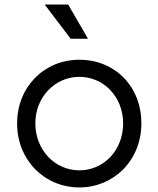

<svg xmlns="http://www.w3.org/2000/svg" viewBox="-20 -810 695 842"><path d="M366 -640 279 -790H176L290 -640ZM328 12C477 12 600 -105 600 -269C600 -431 484 -548 328 -548C173 -548 55 -428 55 -269C55 -107 176 12 328 12ZM328 -63C221 -63 135 -152 135 -269C135 -384 221 -473 328 -473C436 -473 520 -384 520 -269C520 -152 436 -63 328 -63Z"/></svg>

Font: Plus Jakarta Sans
Style: Regular
Weight: 400
Designer: Gumpita Rahayu
Foundry: Tokotype
Version: Version 2.071;gftools[0.9.30]